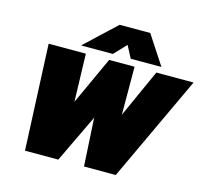

<svg xmlns="http://www.w3.org/2000/svg" viewBox="-127 -1080 1321 1226"><g transform="rotate(15 533.5 -466.5)"><path d="M516 -933H718L843 -742H640L598 -822L522 -742H312ZM109 -699H355L364 -383L509 -699H677L678 -382L821 -699H1067L740 0H530L512 -318L360 0H140Z"/></g></svg>

Font: Prompt Black
Style: Italic
Weight: 900
Italic angle: -12°
Designer: Katatrad Team
Foundry: CadsonDemak
Version: Version 1.001